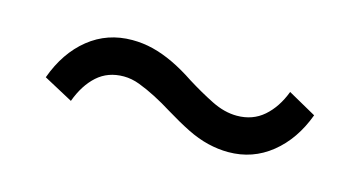

<svg xmlns="http://www.w3.org/2000/svg" viewBox="-34 -451 616 329"><g transform="rotate(15 274.5 -286.5)"><path d="M379 -215Q361 -215 342.5 -219.5Q324 -224 305 -233.5Q286 -243 263 -257Q247 -267 231.5 -275Q216 -283 201.5 -288.5Q187 -294 173 -294Q145 -294 126 -277Q107 -260 96 -230L44 -258Q61 -305 94 -331.5Q127 -358 171 -358Q190 -358 208 -353.5Q226 -349 245 -340Q264 -331 285 -317Q309 -302 332 -290.5Q355 -279 377 -279Q405 -279 424.5 -296Q444 -313 455 -342L505 -314Q488 -268 455 -241.5Q422 -215 379 -215Z"/></g></svg>

Font: Nunito Sans 10pt SemiCondensed Medium
Style: Regular
Weight: 500
Width: 4
Designer: Vernon Adams
Foundry: Vernon Adams
Version: Version 3.101;gftools[0.9.27]